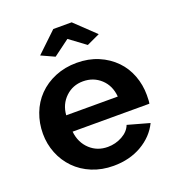

<svg xmlns="http://www.w3.org/2000/svg" viewBox="-134 -836 867 952"><g transform="rotate(-20 299.5 -360.0)"><path d="M303 -660 388 -597 457 -629 351 -730H254L148 -629L218 -597ZM548 -127 433 -159Q421 -127 385.5 -107.5Q350 -88 309 -88Q254 -88 216 -123Q176 -160 170 -219H575Q578 -230 578 -264Q578 -318 559.5 -367Q541 -416 506 -452Q469 -490 418 -511.5Q367 -533 305 -533Q243 -533 191 -511.5Q139 -490 102 -452Q66 -415 47 -365Q28 -315 28 -259Q28 -205 47.5 -156Q67 -107 103 -70Q140 -32 191.5 -11Q243 10 304 10Q389 10 453.5 -27.5Q518 -65 548 -127ZM211 -400Q249 -436 303 -436Q358 -436 396.5 -400.5Q435 -365 440 -306H168Q172 -363 211 -400Z"/></g></svg>

Font: RT Raleway Bold
Style: Regular
Weight: 400
Designer: Matt McInerney, Pablo Impallari, Rodrigo Fuenzalida — Edited by Milan Moffatt in April 2016
Foundry: Matt McInerney, Pablo Impallari, Rodrigo Fuenzalida — Edited by Milan Moffatt in April 2016
Version: Version 3.001